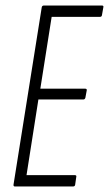

<svg xmlns="http://www.w3.org/2000/svg" viewBox="-20 -675 394 695"><path d="M34 0Q28 0 29 -7L131 -648Q132 -655 139 -655H349Q356 -655 354 -648L349 -620Q348 -614 342 -614H167L126 -354H288Q295 -354 294 -348L289 -321Q287 -315 282 -315H119L76 -41H251Q258 -41 256 -34L252 -6Q251 0 244 0Z"/></svg>

Font: Sofia Sans Extra Condensed Light
Style: Italic
Weight: 300
Italic angle: -9°
Version: Version 4.100